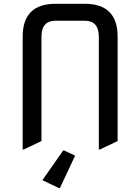

<svg xmlns="http://www.w3.org/2000/svg" viewBox="-20 -757 728 997"><path d="M97.7 19.5V-566.4Q97.7 -737.3 268.6 -737.3H419.9Q590.8 -737.3 590.8 -566.4V-24.4L498 19.5H493.2V-566.4Q493.2 -649.4 419.9 -649.4H268.6Q195.3 -649.4 195.3 -566.4V-24.4L102.5 19.5ZM291 219.7H286.1L200.2 178.7L308.1 24.4H313L370.1 51.3Z"/></svg>

Font: Nova Square
Style: Book
Weight: 400
Version: Version 2.000